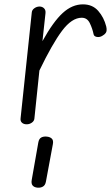

<svg xmlns="http://www.w3.org/2000/svg" viewBox="-20 -571 510 882"><path d="M102.5 0Q89 0 81 -7.2Q73 -14.5 74.5 -27L126 -514Q127 -525.5 138 -533.2Q149 -541 161.5 -541Q174 -541 182.2 -533Q190.5 -525 189 -510.5L175 -382Q224.5 -471.5 268 -511.2Q311.5 -551 361 -551Q405 -551 431.2 -521Q457.5 -491 468 -449.5Q472.5 -429.5 466.2 -420.5Q460 -411.5 448.5 -405.5Q436.5 -399 424.2 -401.5Q412 -404 410 -413.5Q404.5 -440 392.5 -464.8Q380.5 -489.5 355.5 -489.5Q310 -489.5 265 -429.5Q220 -369.5 161 -247L138 -26.5Q137 -15 126.2 -7.5Q115.5 0 102.5 0ZM151.5 291Q137 289.5 129.8 281Q122.5 272.5 126 254L156 83.5Q159 66.5 169.2 60.8Q179.5 55 195 56.5Q210 58 218 65.8Q226 73.5 223 90.5L191 263Q188 280 177 286.2Q166 292.5 151.5 291Z"/></svg>

Font: Edu NSW ACT Hand
Style: Regular
Weight: 400
Designer: Tina and Corey Anderson, Eben Sorkin, Mirko Velimirovic
Foundry: Sorkin Type Co.
Version: Version 2.000